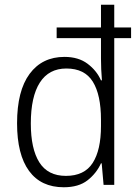

<svg xmlns="http://www.w3.org/2000/svg" viewBox="-20 -780 584 810"><path d="M249 10Q153 10 102.5 -59Q52 -128 52 -260Q52 -397 105 -468.5Q158 -540 252 -540Q311 -540 349.5 -511Q388 -482 406 -441H410Q406 -489 406 -533V-619H219V-664H406V-760H462V-664H533V-619H462V0H417L409 -91H406Q387 -49 349.5 -19.5Q312 10 249 10ZM258 -38Q336 -38 371 -92.5Q406 -147 406 -248V-275Q406 -380 371.5 -435.5Q337 -491 260 -491Q186 -491 148 -431.5Q110 -372 110 -259Q110 -152 146 -95Q182 -38 258 -38Z"/></svg>

Font: Noto Sans Myanmar UI SemiCondensed Light
Style: Regular
Weight: 300
Width: 4
Designer: Monotype Design Team
Foundry: Monotype Imaging Inc.
Version: Version 2.103; ttfautohint (v1.8.4.7-5d5b)